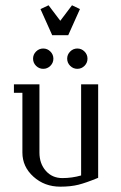

<svg xmlns="http://www.w3.org/2000/svg" viewBox="-20 -700 452 720"><path d="M32.2 -352.1V-383.8H127.9V-127.9Q127.9 -86.4 151.9 -59.3Q175.8 -32.2 213.9 -32.2Q250 -32.2 284.2 -42V-383.8H348.1V-33.2Q303.2 -14.6 274.2 -7.3Q245.1 0 206.1 0Q147 0 105.5 -37.4Q64 -74.7 64 -127.9V-352.1ZM115.2 -453.1Q104 -464.4 104 -480Q104 -495.6 115.2 -506.8Q126.5 -518.1 142.1 -518.1Q157.7 -518.1 168.9 -506.8Q180.2 -495.6 180.2 -480Q180.2 -464.4 168.9 -453.1Q157.7 -441.9 142.1 -441.9Q126.5 -441.9 115.2 -453.1ZM131.8 -666 162.1 -680.2 206.1 -622.1 250 -680.2 279.8 -666 235.8 -567.9H175.8ZM243.2 -453.1Q231.9 -464.4 231.9 -480Q231.9 -495.6 243.2 -506.8Q254.4 -518.1 270 -518.1Q285.6 -518.1 296.9 -506.8Q308.1 -495.6 308.1 -480Q308.1 -464.4 296.9 -453.1Q285.6 -441.9 270 -441.9Q254.4 -441.9 243.2 -453.1Z"/></svg>

Font: Gawaa
Style: Regular
Weight: 400
Designer: T. Christopher White
Version: Version 1.0